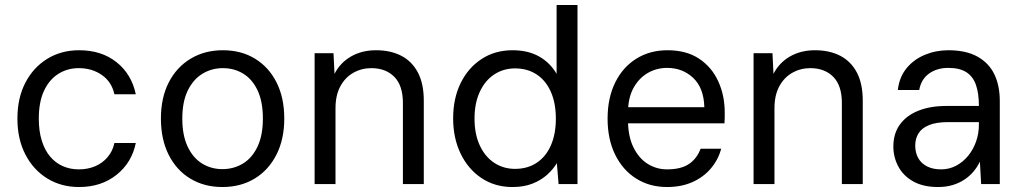

<svg xmlns="http://www.w3.org/2000/svg" viewBox="-20 -740 4108 772"><path d="M298 12Q226 12 170 -22.5Q114 -57 82 -119Q50 -181 50 -263Q50 -346 82 -407.5Q114 -469 170 -503.5Q226 -538 298 -538Q388 -538 448.5 -490Q509 -442 526 -361H440Q429 -411 389.5 -438.5Q350 -466 297 -466Q251 -466 214.5 -443Q178 -420 157 -375Q136 -330 136 -263Q136 -213 148 -174.5Q160 -136 181.5 -110.5Q203 -85 232.5 -72Q262 -59 297 -59Q333 -59 362.5 -71.5Q392 -84 412.5 -108Q433 -132 440 -165H526Q510 -86 448.5 -37Q387 12 298 12Z M874 12Q801 12 745 -22Q689 -56 658 -118Q627 -180 627 -263Q627 -347 658.5 -408.5Q690 -470 746.5 -504Q803 -538 876 -538Q950 -538 1005.5 -504Q1061 -470 1092 -408.5Q1123 -347 1123 -263Q1123 -180 1091.5 -118Q1060 -56 1004 -22Q948 12 874 12ZM874 -60Q920 -60 957 -82.5Q994 -105 1015.5 -150.5Q1037 -196 1037 -263Q1037 -331 1016 -376Q995 -421 958.5 -443.5Q922 -466 876 -466Q831 -466 794 -443.5Q757 -421 735 -376Q713 -331 713 -263Q713 -196 734.5 -150.5Q756 -105 792.5 -82.5Q829 -60 874 -60Z M1245 0V-526H1321L1325 -443Q1348 -488 1391.5 -513Q1435 -538 1492 -538Q1550 -538 1593 -516Q1636 -494 1660 -449Q1684 -404 1684 -335V0H1600V-326Q1600 -396 1565.5 -431Q1531 -466 1473 -466Q1434 -466 1401 -447.5Q1368 -429 1348.5 -393Q1329 -357 1329 -305V0Z M2040 12Q1970 12 1916 -24Q1862 -60 1832 -122.5Q1802 -185 1802 -264Q1802 -344 1832 -405.5Q1862 -467 1916 -502.5Q1970 -538 2041 -538Q2103 -538 2147.5 -513Q2192 -488 2218 -443V-720H2302V0H2226L2219 -84Q2204 -59 2179.5 -37Q2155 -15 2120.5 -1.5Q2086 12 2040 12ZM2051 -61Q2101 -61 2138 -85.5Q2175 -110 2195 -155.5Q2215 -201 2215 -263Q2215 -325 2195 -370.5Q2175 -416 2138 -440.5Q2101 -465 2051 -465Q2004 -465 1967 -440.5Q1930 -416 1909 -370.5Q1888 -325 1888 -263Q1888 -201 1909 -155.5Q1930 -110 1967 -85.5Q2004 -61 2051 -61Z M2662 12Q2592 12 2538 -22Q2484 -56 2453.5 -118Q2423 -180 2423 -263Q2423 -346 2453.5 -408Q2484 -470 2538.5 -504Q2593 -538 2664 -538Q2740 -538 2791 -504Q2842 -470 2868 -413Q2894 -356 2894 -288Q2894 -278 2894 -268Q2894 -258 2893 -244H2486V-309H2812Q2810 -386 2767.5 -426.5Q2725 -467 2662 -467Q2620 -467 2584.5 -446.5Q2549 -426 2527 -386Q2505 -346 2505 -286V-258Q2505 -192 2527 -147.5Q2549 -103 2584.5 -81Q2620 -59 2662 -59Q2718 -59 2750 -80.5Q2782 -102 2797 -142H2880Q2868 -98 2838.5 -63Q2809 -28 2764.5 -8Q2720 12 2662 12Z M3010 0V-526H3086L3090 -443Q3113 -488 3156.5 -513Q3200 -538 3257 -538Q3315 -538 3358 -516Q3401 -494 3425 -449Q3449 -404 3449 -335V0H3365V-326Q3365 -396 3330.5 -431Q3296 -466 3238 -466Q3199 -466 3166 -447.5Q3133 -429 3113.5 -393Q3094 -357 3094 -305V0Z M3752 12Q3692 12 3652 -10.5Q3612 -33 3592 -70.5Q3572 -108 3572 -151Q3572 -203 3598.5 -239.5Q3625 -276 3673 -295Q3721 -314 3785 -314H3916Q3916 -365 3904 -399Q3892 -433 3865 -450Q3838 -467 3793 -467Q3748 -467 3716 -444.5Q3684 -422 3676 -378H3590Q3596 -430 3625 -465.5Q3654 -501 3698.5 -519.5Q3743 -538 3793 -538Q3864 -538 3910 -512.5Q3956 -487 3978 -441.5Q4000 -396 4000 -334V0H3925L3920 -90Q3910 -69 3894.5 -50.5Q3879 -32 3858 -18Q3837 -4 3810.5 4Q3784 12 3752 12ZM3764 -59Q3797 -59 3825 -74Q3853 -89 3873.5 -114.5Q3894 -140 3905 -172Q3916 -204 3916 -239V-249H3792Q3745 -249 3715.5 -237Q3686 -225 3673 -203.5Q3660 -182 3660 -155Q3660 -126 3672 -104.5Q3684 -83 3707.5 -71Q3731 -59 3764 -59Z"/></svg>

Font: DM Sans 9pt
Style: Regular
Weight: 400
Designer: Colophon Foundry, Jonny Pinhorn
Foundry: Colophon Foundry
Version: Version 4.004;gftools[0.9.30]